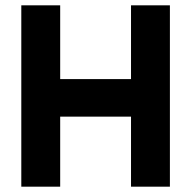

<svg xmlns="http://www.w3.org/2000/svg" viewBox="-20 -701 718 721"><path d="M472 0V-681H618V0ZM60 0V-681H206V0ZM154 -263V-404H521V-263Z"/></svg>

Font: Gabarito
Style: Bold
Weight: 700
Designer: Leandro Assis / Alvaro Franca / Felipe Casaprima
Foundry: Naipe Foundry
Version: Version 1.000